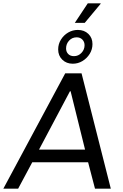

<svg xmlns="http://www.w3.org/2000/svg" viewBox="-50 -1122 729 1142"><path d="M-30 0 338 -686H435L609 0H515L474 -157H142L58 0ZM182 -232H456L370 -579H366ZM395 -986 472 -1102H548L549 -1100L454 -986ZM383 -743Q345 -743 320.5 -767Q296 -791 296 -828Q296 -860 312.5 -886.5Q329 -913 355.5 -928.5Q382 -944 413 -944Q451 -944 475.5 -920.5Q500 -897 500 -860Q500 -828 483.5 -801.5Q467 -775 440.5 -759Q414 -743 383 -743ZM390 -788Q416 -788 434.5 -807.5Q453 -827 453 -853Q453 -873 440 -886.5Q427 -900 406 -900Q379 -900 361 -880.5Q343 -861 343 -834Q343 -814 355.5 -801Q368 -788 390 -788Z"/></svg>

Font: Chivo Medium Light
Style: Italic
Weight: 300
Italic angle: -8.05°
Version: Version 2.002